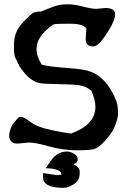

<svg xmlns="http://www.w3.org/2000/svg" viewBox="-20 -701 609 908"><path d="M267.6 187Q183.6 184.1 183.6 138.2Q183.6 138.2 183.6 137.7V117.7L249 127L271 125.5Q270 122.6 268.1 115.7Q266.1 108.9 250 102.5Q233.4 96.2 216.8 95.7L196.3 94.7L221.2 58.1Q251.5 15.6 295.9 15.6H297.9Q315.4 16.6 331.3 26.9Q347.2 37.1 347.2 50.8V52.7Q347.2 70.3 331.1 73.7Q329.1 74.2 327.1 74.7Q331.1 77.6 337.9 82Q356.9 93.8 356.9 108.9L356.4 127.4Q353.5 155.8 327.1 171.4Q300.8 187 282.7 187ZM72.3 -147.5 74.2 -148.4H77.1Q92.8 -148.4 124.5 -124Q156.2 -99.6 222.7 -85.9Q289.1 -72.3 315.9 -69.3Q431.2 -111.8 431.2 -194.8Q431.2 -230 411.6 -272.9Q385.3 -293.5 354.7 -297.9Q324.2 -302.2 254.9 -303.2Q185.5 -304.2 166.5 -308.1Q118.2 -317.9 73.2 -385.7L50.8 -431.2Q45.9 -445.3 45.9 -484.4Q45.9 -523.4 58.1 -550.8Q70.3 -578.1 99.6 -607.2Q128.9 -636.2 139.2 -641.6L164.1 -647L168.9 -646H171.9L237.3 -671.4Q265.1 -680.7 298.6 -680.7Q332 -680.7 372.6 -669.9Q413.1 -659.2 434.6 -659.2L479 -663.1H479.5Q524.4 -663.1 524.4 -632.8Q524.4 -606.4 496.1 -560.5Q467.8 -514.6 450.7 -498Q434.6 -481.4 418.9 -481.4Q385.7 -481.4 385.3 -515.6L388.2 -561.5L387.7 -567.4Q372.6 -588.9 310.1 -588.9Q245.6 -588.9 233.4 -585.9Q152.8 -531.7 152.8 -468.8Q152.8 -434.1 177.2 -395.5Q211.4 -385.7 294.2 -379.9Q377 -374 406.7 -362.8Q472.2 -339.4 513.7 -259.8Q534.2 -218.8 536.1 -199.2Q538.1 -179.7 538.1 -162.1Q538.1 -144.5 525.4 -109.9Q512.7 -75.2 481 -39.8Q449.2 -4.4 429 2.7Q408.7 9.8 343.5 9.8Q278.3 9.8 212.9 -8.5Q147.5 -26.9 118.2 -26.9L62.5 -22H61.5Q43.9 -22 33.7 -32Q23.4 -42 23.4 -59.6V-61Q23.4 -81.1 38.6 -111.3Q46.4 -119.1 55.2 -131.3Q63 -142.6 70.8 -147.5Z"/></svg>

Font: Drukaatie burti
Style: Demi
Weight: 600
Version: Version 0.14